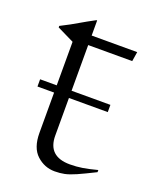

<svg xmlns="http://www.w3.org/2000/svg" viewBox="-114 -638 568 711"><g transform="rotate(20 169.5 -282.5)"><path d="M145.5 -118Q145.5 -36 232.5 -36Q258 -36 281.5 -39.8Q305 -43.5 339 -52.5V-44Q296 -22.5 270.5 -11.2Q245 0 227 3.8Q209 7.5 188.5 7.5Q148 7.5 117.5 -20.5Q87 -48.5 87 -107.5V-266H21.5V-294.5H87V-466L20.5 -498.5V-504.5Q43.5 -516 57.5 -523.8Q71.5 -531.5 89.8 -542.2Q108 -553 142.5 -571.5H145.5V-512H325L319 -474.5H145.5V-294.5H298.5V-266H145.5Z"/></g></svg>

Font: Newsreader 72pt Light
Style: Regular
Weight: 300
Designer: Hugues Gentile
Foundry: Production Type
Version: Version 1.003; ttfautohint (v1.8.3)